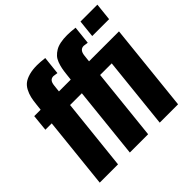

<svg xmlns="http://www.w3.org/2000/svg" viewBox="-189 -990 1189 1189"><g transform="rotate(-45 406.0 -395.0)"><path d="M651.9 -674.8 664.1 -789.6H812L799.8 -674.8ZM43 0 92.3 -469.7H36.6L47.4 -578.1H103.5L107.9 -617.7Q111.3 -651.9 116.9 -675.5Q122.6 -699.2 134.5 -722.2Q146.5 -745.1 164.8 -758.8Q183.1 -772.5 212.9 -780.8Q242.7 -789.1 283.2 -789.1Q307.6 -789.1 350.1 -784.2L337.4 -665Q309.6 -669.4 307.1 -669.4Q289.6 -669.4 280.3 -658.4Q271 -647.5 268.6 -623L263.7 -578.1H367.2L371.6 -617.7Q374.5 -646 378.7 -666.5Q382.8 -687 390.6 -707.8Q398.4 -728.5 411.1 -742.4Q423.8 -756.3 441.9 -767.3Q460 -778.3 486.3 -783.7Q512.7 -789.1 546.9 -789.1Q573.2 -789.1 615.7 -784.2L603 -665Q573.7 -669.4 571.8 -669.4Q537.1 -669.4 532.2 -623L527.3 -578.1H789.6L729 0H568.4L617.7 -469.7H516.1L466.8 0H306.6L356 -469.7H252.9L203.1 0Z"/></g></svg>

Font: Oswald
Style: Bold
Weight: 700
Designer: Vernon Adams
Foundry: Vernon Adams
Version: 3.0; ttfautohint (v0.94.23-7a4d-dirty) -l 8 -r 50 -G 200 -x 